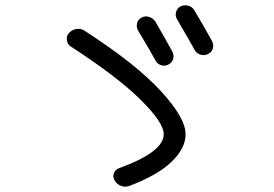

<svg xmlns="http://www.w3.org/2000/svg" viewBox="-20 -752 1040 729"><path d="M249 -575.2Q236.3 -583 233.9 -599.1Q231.4 -615.2 242.2 -627Q253.9 -639.6 271 -642.1Q288.1 -644.5 301.8 -634.8Q494.1 -510.7 589.4 -407.7Q684.6 -304.7 684.6 -242.2Q684.6 -188.5 630.9 -137.2Q577.1 -85.9 470.7 -45.9Q455.1 -40 439 -46.4Q422.9 -52.7 415 -67.4Q407.2 -80.1 412.6 -94.2Q418 -108.4 431.6 -113.3Q601.6 -174.8 601.6 -242.2Q601.6 -287.1 512.7 -374.5Q423.8 -461.9 249 -575.2ZM569.3 -670.9Q620.1 -584 634.8 -554.7Q641.6 -541 637.2 -527.3Q632.8 -513.7 619.1 -506.8Q606.4 -500 591.8 -504.4Q577.1 -508.8 570.3 -522.5Q558.6 -544.9 503.9 -636.7Q497.1 -649.4 500.5 -663.6Q503.9 -677.7 517.1 -685.1Q530.3 -692.4 545.4 -688Q560.5 -683.6 569.3 -670.9ZM665 -727.5Q678.7 -734.4 694.3 -730.5Q710 -726.6 717.8 -712.9Q753.9 -653.3 785.2 -595.7Q792 -582 788.1 -567.9Q784.2 -553.7 769.5 -546.9Q756.8 -540 741.7 -544.4Q726.6 -548.8 719.7 -561.5Q689.5 -615.2 652.3 -678.7Q644.5 -691.4 648.4 -706.1Q652.3 -720.7 665 -727.5Z"/></svg>

Font: Rounded Mgen+ 1mn regular
Style: Regular
Weight: 400
Designer: [Source Han Sans]
Ryoko NISHIZUKA  (kana & ideographs); Paul D. Hunt (Latin, Greek & Cyrillic); Wenlong ZHANG  (bopomofo
Version: Version 1.059.20150602